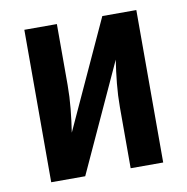

<svg xmlns="http://www.w3.org/2000/svg" viewBox="-65 -583 629 645"><g transform="rotate(-10 250.0 -260.0)"><path d="M59 0V-520H170V-312Q170 -272 166 -231.5Q162 -191 156 -152L325 -520H441V0H330V-208Q330 -248 334 -288.5Q338 -329 344 -368L175 0Z"/></g></svg>

Font: Iosevka
Style: Bold
Weight: 700
Monospace: yes
Designer: Belleve Invis
Foundry: Belleve Invis
Version: Version 32.5.0; ttfautohint (v1.8.4)